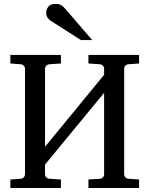

<svg xmlns="http://www.w3.org/2000/svg" viewBox="-20 -948 752 968"><path d="M681.2 0H425.8V-43L483.9 -46.9Q494.6 -47.9 499.8 -54.9Q504.9 -62 504.9 -67.9V-480L207 -118.2V-67.9Q207 -62 212.4 -54.9Q217.8 -47.9 229 -46.9L287.1 -43V0H32.2V-43L85 -46.9Q95.7 -48.3 100.8 -55.2Q106 -62 106 -67.9V-603Q106 -608.9 100.8 -615.7Q95.7 -622.6 85 -624L32.2 -627.9V-670.9H287.1V-627.9L229 -624Q217.8 -622.6 212.4 -615.7Q207 -608.9 207 -603V-208L504.9 -570.8V-603Q504.9 -608.9 499.8 -615.7Q494.6 -622.6 483.9 -624L425.8 -627.9V-670.9H681.2V-627.9L627 -624Q616.2 -622.6 611.1 -615.7Q606 -608.9 606 -603V-67.9Q606 -62 611.1 -55.2Q616.2 -48.3 627 -46.9L681.2 -43ZM444.8 -746.1H387.7L235.8 -843.3Q212.9 -858.4 212.9 -883.3Q212.9 -898.9 223.1 -913.6Q233.4 -928.2 258.8 -928.2Q280.3 -928.2 290.3 -921.1Q300.3 -914.1 311 -901.4Z"/></svg>

Font: Charis
Style: Regular
Weight: 400
Designer: Walt Agee, Miriam Martin, Annie Olsen, Victor Gaultney, Lorna Priest, Alan Ward, Bob Hallissy, Martin Hosken, Sharon Cor
Foundry: SIL Global
Version: Version 7.000